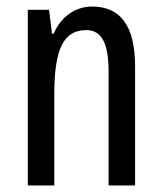

<svg xmlns="http://www.w3.org/2000/svg" viewBox="-20 -567 496 587"><path d="M262 -547C211 -547 167 -517 144 -464H139L130 -537H65V0H146V-279C146 -417 174 -475 244 -475C292 -475 312 -432 312 -348V0H393V-364C393 -488 348 -547 262 -547Z"/></svg>

Font: Noto Sans Lao Looped ExtraCondensed
Style: Regular
Weight: 400
Width: 2
Designer: Mark Frömberg, Ben Mitchell
Foundry: The Fontpad Ltd
Version: Version 1.002